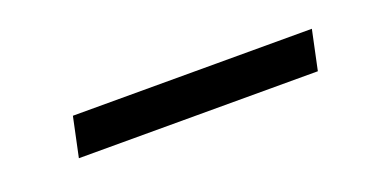

<svg xmlns="http://www.w3.org/2000/svg" viewBox="-20 -461 593 302"><g transform="rotate(-20 276.5 -310.0)"><path d="M95 -343H495L481 -277H81Z"/></g></svg>

Font: Decalotype
Style: Italic
Weight: 400
Italic angle: -12°
Designer: Alfredo Marco Pradil
Foundry: Alfredo Marco Pradil
Version: Version 1.0